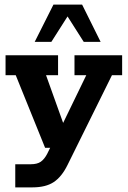

<svg xmlns="http://www.w3.org/2000/svg" viewBox="-20 -639 552 830"><path d="M120 171H46V71H113Q141 71 156.5 60Q172 49 184 26L215 -37L244 0H175L48 -314H4V-400H231V-314H179L260 -88L241 -83L353 -314H302V-400H508V-314H464L272 74Q247 125 212.5 148Q178 171 120 171ZM130 -458 211 -619H335L415 -458H342L272 -568L202 -458Z"/></svg>

Font: Rokkitt
Style: Bold
Weight: 700
Designer: Vernon Adams
Foundry: Vernon Adams
Version: Version 3.103